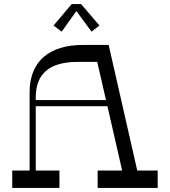

<svg xmlns="http://www.w3.org/2000/svg" viewBox="-20 -920 832 940"><path d="M354 -866 428 -765 467 -795 377 -900H331L242 -795L282 -765ZM652 -85 512 -700H387C219 -700 125 -618 125 -469V-85H40V0H271V-85H155V-400H506L578 -85H458V0H752V-85ZM155 -430V-443C155 -561 224 -617 361 -617H456L499 -430Z"/></svg>

Font: Space Cowgirl
Style: Regular
Weight: 400
Designer: Valery Marier
Foundry: Valery Marier
Version: Version 1.000;hotconv 1.0.109;makeotfexe 2.5.65596